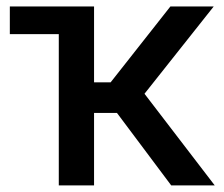

<svg xmlns="http://www.w3.org/2000/svg" viewBox="-20 -562 680 582"><path d="M9.8 -458.5V-542.5H205.1V-458.5ZM158.2 0V-542.5H265.1V-312.5H315.4L496.6 -542.5H627.9L418 -277.8L630.9 0H499L334.5 -219.7H265.1V0Z"/></svg>

Font: Inter 16pt Medium
Style: Regular
Weight: 500
Version: Version 4.001;git-66647c0bb